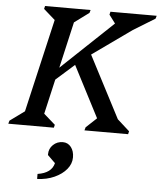

<svg xmlns="http://www.w3.org/2000/svg" viewBox="-89 -744 920 1100"><g transform="rotate(5 370.5 -194.5)"><path d="M-26 0 -21 -18 63 -79 187 -615 121 -673 125 -690H387L382 -673L298 -611L237 -345L533 -625L497 -673L501 -690H767L762 -673L638 -597L412 -436L597 -80L667 -17L663 0H412L417 -18L478 -75L326 -369L220 -275L174 -75L240 -17L236 0ZM166 301V272Q246 260 260 202L216 159V154Q216 122 239 100Q262 78 295 78Q324 78 342 101Q360 124 360 160Q360 197 334.5 228Q309 259 265 279Q221 299 166 301Z"/></g></svg>

Font: Platypi
Style: Italic
Weight: 400
Italic angle: -13°
Designer: David Sargent
Foundry: Bolt Cutter Type
Version: Version 1.200; ttfautohint (v1.8.4.7-5d5b)